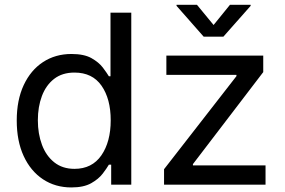

<svg xmlns="http://www.w3.org/2000/svg" viewBox="-20 -781 1205 812"><path d="M281.7 11.7Q213.9 11.7 161.6 -22.9Q109.4 -57.6 80.1 -121.1Q50.8 -184.6 50.8 -271.5Q50.8 -357.9 80.3 -421.1Q109.9 -484.4 162.1 -518.6Q214.4 -552.7 282.2 -552.7Q335.4 -552.7 366.7 -535.2Q397.9 -517.6 414.8 -495.4Q431.6 -473.1 440.4 -458.5H447.3V-727.5H535.2V0H450.2V-84.5H440.4Q431.6 -69.3 414.3 -46.6Q397 -23.9 365.5 -6.1Q334 11.7 281.7 11.7ZM294.9 -66.9Q369.1 -66.9 408.7 -124Q448.2 -181.2 448.2 -272.5Q448.2 -362.8 409.4 -418.5Q370.6 -474.1 294.9 -474.1Q243.2 -474.1 208.7 -447.3Q174.3 -420.4 157.2 -374.8Q140.1 -329.1 140.1 -272.5Q140.1 -215.3 157.5 -168.7Q174.8 -122.1 209.5 -94.5Q244.1 -66.9 294.9 -66.9ZM673.8 0V-65.4L980 -459V-464.4H683.6V-545.9H1093.3V-476.1L795.9 -86.9V-81.5H1103V0ZM813 -760.7 883.3 -675.3 952.6 -760.7H1040V-756.3L924.8 -626H841.3L726.6 -756.3V-760.7Z"/></svg>

Font: Inter-Regular
Style: Regular
Weight: 400
Designer: Rasmus Andersson
Foundry: rsms
Version: Version 4.000;git-a52131595